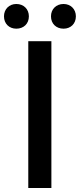

<svg xmlns="http://www.w3.org/2000/svg" viewBox="-45 -944 401 964"><path d="M97 0H213V-737H97ZM37 -800C74 -800 100 -825 100 -862C100 -898 74 -924 37 -924C1 -924 -25 -898 -25 -862C-25 -825 1 -800 37 -800ZM274 -800C310 -800 336 -825 336 -862C336 -898 310 -924 274 -924C237 -924 211 -898 211 -862C211 -825 237 -800 274 -800Z"/></svg>

Font: Source Han Sans JP Medium
Style: Regular
Weight: 500
Designer: Ryoko NISHIZUKA 西塚涼子 (kana, bopomofo & ideographs); Paul D. Hunt (Latin, Greek & Cyrillic); Sandoll Communications 산돌커뮤니
Foundry: Adobe
Version: Version 2.002;hotconv 1.0.116;makeotfexe 2.5.65601